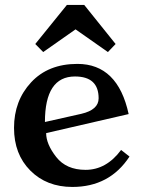

<svg xmlns="http://www.w3.org/2000/svg" viewBox="-20 -738 593 768"><path d="M269.5 9.8Q166.5 9.8 101.3 -55.7Q36.1 -121.1 36.1 -226.6Q36.1 -335 104.5 -408.7Q172.9 -482.4 289.6 -482.4Q451.2 -482.4 494.6 -281.7L164.6 -205.6Q164.6 -161.6 204.8 -110.1Q245.1 -58.6 322.3 -58.6Q405.3 -58.6 464.4 -138.2L498 -111.8Q418.5 9.8 269.5 9.8ZM159.7 -250 305.2 -282.7Q374.5 -298.8 374.5 -344.7Q374.5 -432.1 279.8 -432.1Q159.7 -432.1 159.7 -250ZM411.6 -529.8 282.2 -620.6 152.8 -529.8 121.1 -562 247.6 -718.3H316.9L442.4 -562Z"/></svg>

Font: Kelvinch
Style: Bold
Weight: 700
Designer: Paul James Miller
Foundry: High-Logic / Made with FontCreator
Version: Version 3.501;March 28, 2021;FontCreator 13.0.0.2683 64-bit